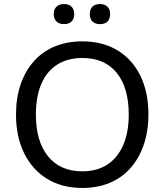

<svg xmlns="http://www.w3.org/2000/svg" viewBox="-20 -918 811 947"><path d="M386 9Q286 9 213 -35.5Q140 -80 99.5 -161.5Q59 -243 59 -353Q59 -436 82 -502.5Q105 -569 147.5 -616.5Q190 -664 250.5 -689Q311 -714 386 -714Q486 -714 559 -670Q632 -626 672 -545Q712 -464 712 -354Q712 -271 689 -204Q666 -137 623.5 -89Q581 -41 521 -16Q461 9 386 9ZM386 -73Q458 -73 509 -106Q560 -139 587.5 -202Q615 -265 615 -353Q615 -486 555.5 -559Q496 -632 386 -632Q314 -632 262.5 -599.5Q211 -567 184 -504.5Q157 -442 157 -353Q157 -221 217 -147Q277 -73 386 -73ZM473 -799Q449 -799 436 -812Q423 -825 423 -849Q423 -872 436 -885Q449 -898 473 -898Q497 -898 510 -885Q523 -872 523 -849Q523 -825 510.5 -812Q498 -799 473 -799ZM296 -799Q272 -799 258.5 -812Q245 -825 245 -849Q245 -872 258.5 -885Q272 -898 296 -898Q320 -898 333 -885Q346 -872 346 -849Q346 -825 333 -812Q320 -799 296 -799Z"/></svg>

Font: Nunito Medium
Style: Regular
Weight: 500
Designer: Vernon Adams
Foundry: Vernon Adams
Version: Version 3.602